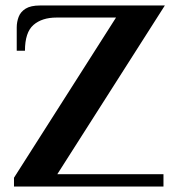

<svg xmlns="http://www.w3.org/2000/svg" viewBox="-20 -680 639 700"><path d="M31 0V-32L403 -616H186Q133 -616 102 -589Q71 -562 71 -495H41V-580Q41 -600 48 -618.5Q55 -637 73.5 -648.5Q92 -660 126 -660H581L189 -45H576V0Z"/></svg>

Font: El Messiri
Style: Bold
Weight: 700
Designer: Mohamed Gaber
Foundry: Kief Type Foundry
Version: Version 2.020; ttfautohint (v1.8.3)